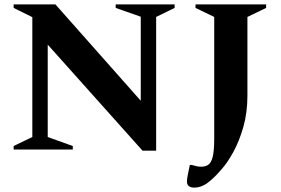

<svg xmlns="http://www.w3.org/2000/svg" viewBox="-20 -680 1276 873"><path d="M42 0V-16L127 -57V-602L42 -644V-660H232L620 -222V-604L506 -644V-660H774V-644L690 -603V5H628L197 -477V-57L311 -16V0ZM862 173Q848 173 839 166.5Q830 160 830 144Q830 135 833.5 117.5Q837 100 843 70H852Q866 74 875 76Q884 78 895 78Q913 78 926.5 69.5Q940 61 947 33.5Q954 6 954 -50V-603L869 -644V-660H1190V-644L1105 -603V-245Q1105 -168 1086.5 -103Q1068 -38 1041 11Q1014 60 988 89Q953 130 924 151.5Q895 173 862 173Z"/></svg>

Font: Spectral
Style: Bold
Weight: 700
Designer: Jean-Baptiste Levee
Foundry: Production Type
Version: Version 2.001